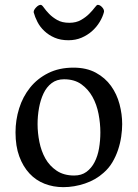

<svg xmlns="http://www.w3.org/2000/svg" viewBox="-20 -756 568 792"><path d="M44 -210Q44 -261 59 -309Q74 -357 104 -394.5Q134 -432 179 -454.5Q224 -477 283 -477Q337 -477 375.5 -456Q414 -435 438 -401.5Q462 -368 473 -326.5Q484 -285 484 -244Q484 -220 480 -192.5Q476 -165 467 -138Q458 -111 443.5 -86.5Q429 -62 407 -43Q375 -14 330.5 1Q286 16 241 16Q200 16 164 2Q128 -12 101.5 -40.5Q75 -69 59.5 -111Q44 -153 44 -210ZM135 -244Q135 -208 142.5 -170.5Q150 -133 167 -102.5Q184 -72 213.5 -52Q243 -32 286 -32Q316 -32 336.5 -47Q357 -62 370 -87Q383 -112 388.5 -144Q394 -176 394 -210Q394 -247 386.5 -286Q379 -325 361.5 -356.5Q344 -388 315.5 -408.5Q287 -429 244 -429Q214 -429 193 -413Q172 -397 159.5 -370.5Q147 -344 141 -311Q135 -278 135 -244ZM262 -590Q230 -590 205.5 -600.5Q181 -611 163 -628Q145 -645 134.5 -665.5Q124 -686 119 -705V-707Q119 -715 129 -725.5Q139 -736 148 -736Q153 -736 161 -724.5Q169 -713 182.5 -699Q196 -685 216 -673.5Q236 -662 266 -662Q294 -662 314 -673.5Q334 -685 348 -699Q362 -713 370.5 -724.5Q379 -736 383 -736Q392 -736 400.5 -727Q409 -718 409 -710V-707Q404 -687 391.5 -666Q379 -645 360 -628Q341 -611 316.5 -600.5Q292 -590 262 -590Z"/></svg>

Font: Asar
Style: Regular
Weight: 400
Designer: Eben Sorkin
Foundry: Eben Sorkin, Pria Ravichandran
Version: Version 1.003; ttfautohint (v1.3) -l 8 -r 50 -G 0 -x 0 -H 45